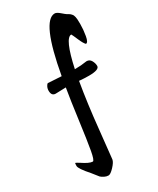

<svg xmlns="http://www.w3.org/2000/svg" viewBox="-247 -795 858 1042"><g transform="rotate(-30 181.5 -274.0)"><path d="M71 -419 154 -414Q210 -728 291 -728Q303 -728 322 -711.5Q341 -695 345.5 -692.5Q350 -690 356.5 -686Q363 -682 365 -680Q367 -678 371 -673.5Q375 -669 376.5 -665Q378 -661 380 -654Q383 -644 383 -609Q383 -574 376.5 -537Q370 -500 356 -500Q345 -510 330.5 -544Q316 -578 312 -584Q272 -584 235 -411Q275 -411 311 -417Q330 -417 339.5 -400Q349 -383 349 -366Q349 -342 284 -342Q253 -342 223 -345Q201 -217 185 -59Q169 99 166.5 115Q164 131 141 155.5Q118 180 105.5 180Q93 180 80 173.5Q67 167 60 160Q51 149 29 121Q-20 66 -20 48Q-20 30 -17 30.5Q-14 31 4 42Q48 72 69 72Q79 71 89 16Q99 -39 115 -159.5Q131 -280 143 -350L79 -348Q53 -348 53 -381Q53 -395 59.5 -407Q66 -419 71 -419Z"/></g></svg>

Font: Devonshire
Style: Regular
Weight: 400
Designer: Astigmatic (AOETI)
Foundry: Astigmatic (AOETI)
Version: Version 1.001